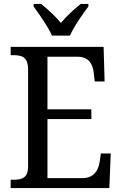

<svg xmlns="http://www.w3.org/2000/svg" viewBox="-20 -951 618 971"><path d="M243 -771H334C353 -816 398 -880 427 -918V-931H388C354 -904 316 -869 288 -835C260 -869 222 -904 188 -931H150V-918C178 -880 223 -816 243 -771ZM34 0H533L540 -175H490L484 -132C477 -88 454 -50 395 -50H220V-349H442V-398H220V-664H373C429 -664 450 -626 454 -582L459 -539H509L504 -714H34V-672H49C89 -672 122 -663 122 -601V-108C122 -51 90 -42 49 -42H34Z"/></svg>

Font: Noto Serif Armenian SemiCondensed
Style: Regular
Weight: 400
Width: 4
Designer: Monotype Design Team
Foundry: Monotype Imaging Inc.
Version: Version 2.008